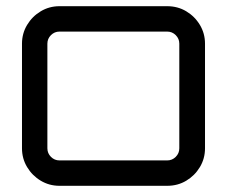

<svg xmlns="http://www.w3.org/2000/svg" viewBox="-20 -600 732 620"><path d="M172 0Q139 0 111.5 -16.5Q84 -33 67.5 -60.5Q51 -88 51 -121V-459Q51 -492 67.5 -519.5Q84 -547 111.5 -563.5Q139 -580 172 -580H520Q554 -580 581.5 -563.5Q609 -547 625.5 -519.5Q642 -492 642 -459V-121Q642 -88 625.5 -60.5Q609 -33 581.5 -16.5Q554 0 520 0H172ZM172 -82H520Q536 -82 547.5 -93.5Q559 -105 559 -121V-459Q559 -475 547.5 -486.5Q536 -498 520 -498H172Q156 -498 144.5 -486.5Q133 -475 133 -459V-121Q133 -105 144.5 -93.5Q156 -82 172 -82Z"/></svg>

Font: Orbitron
Style: Regular
Weight: 400
Designer: Matt McInerney
Foundry: The League of Moveable Type
Version: Version 2.001